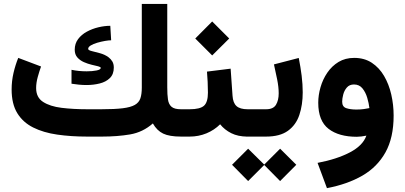

<svg xmlns="http://www.w3.org/2000/svg" viewBox="-20 -705 2091 991"><path d="M429.7 -141.1H502.9Q571.8 -141.1 613.3 -146.2Q654.8 -151.4 676 -163.6Q697.3 -175.8 704.6 -197.5Q711.9 -219.2 711.9 -252.9V-684.6H843.3V-254.4Q843.3 -216.8 846.9 -191.7Q850.6 -166.5 865.5 -153.8Q880.4 -141.1 913.6 -141.1H931.6V0H914.6Q854.5 0 822.3 -15.4Q790 -30.8 769 -67.9Q717.3 -22.5 651.6 -11.2Q585.9 0 506.3 0H429.7Q346.2 0 275.1 -10.3Q204.1 -20.5 151.4 -46.9Q98.6 -73.2 69.3 -120.8Q40 -168.5 40 -243.2Q40 -287.1 49.8 -328.9Q59.6 -370.6 74.2 -406.2L191.9 -361.8Q183.6 -338.9 175 -308.3Q166.5 -277.8 166.5 -250.5Q166.5 -202.1 202.4 -179Q238.3 -155.8 298.1 -148.4Q357.9 -141.1 429.7 -141.1ZM349.1 -344.7Q385.3 -336.9 427.7 -336.9Q457 -336.9 478.5 -341.3Q500 -345.7 500 -354.5Q500 -359.4 486.6 -362.8Q473.1 -366.2 453.1 -370.8Q433.1 -375.5 413.1 -384.3Q393.1 -393.1 379.4 -408.4Q365.7 -423.8 365.7 -448.2Q365.7 -480 383.1 -503.2Q400.4 -526.4 428.2 -541.5Q456.1 -556.6 488 -564.2Q520 -571.8 549.3 -571.8L553.7 -497.1Q541.5 -497.1 521.7 -493.7Q502 -490.2 481.9 -484.4Q461.9 -478.5 448.5 -470.5Q435.1 -462.4 435.1 -452.6Q435.1 -445.8 453.4 -441.4Q471.7 -437 496.6 -430.2Q521.5 -423.3 540.5 -409.2Q552.7 -399.9 560.1 -387.2Q567.4 -374.5 567.4 -356.4Q567.4 -321.8 547.1 -302Q526.9 -282.2 494.6 -274.2Q462.4 -266.1 426.3 -266.1Q406.7 -266.1 387 -268.1Q367.2 -270 349.1 -272.9Z M1048.3 -335.4 1170.4 -350.6 1180.2 -210.9Q1182.6 -173.8 1200.7 -157.5Q1218.8 -141.1 1258.3 -141.1H1268.6V0H1257.3Q1208.5 0 1173.6 -17.6Q1138.7 -35.2 1116.2 -63.5Q1086.4 -33.7 1045.7 -16.8Q1004.9 0 959 0H912.1V-141.1H959Q1012.7 -141.1 1033 -159.4Q1053.2 -177.7 1053.2 -226.6Q1053.2 -255.4 1051.8 -282.5Q1050.3 -309.6 1048.3 -335.4ZM1075.2 -594.2 1163.1 -506.3 1075.2 -418.9 987.8 -506.3Z M1353 0H1248V-141.1H1353.5Q1390.6 -141.1 1404.5 -164.3Q1418.5 -187.5 1418.5 -223.1Q1418.5 -256.3 1410.4 -295.7Q1402.3 -335 1394 -372.6L1522 -405.8Q1531.2 -359.9 1536.9 -314.7Q1542.5 -269.5 1542.5 -228.5Q1542.5 -163.6 1525.1 -111.8Q1507.8 -60.1 1466.3 -30Q1424.8 0 1353 0ZM1260.7 62.5 1343.8 144.5 1425.8 62.5 1509.3 145.5 1425.8 229.5 1343.8 146.5 1260.7 229.5 1177.7 145.5Z M2011.7 -108.4Q2011.7 5.9 1969.5 81.5Q1927.2 157.2 1850.1 201.7Q1772.9 246.1 1667.5 266.1L1619.1 135.7Q1718.8 116.7 1785.9 81.5Q1853 46.4 1871.1 -4.9Q1858.9 -2.4 1845.7 -0.7Q1832.5 1 1821.8 1Q1729 1 1675.8 -40Q1622.6 -81.1 1622.6 -174.8Q1622.6 -213.9 1634.3 -254.6Q1646 -295.4 1669.4 -329.8Q1692.9 -364.3 1727.5 -385.3Q1762.2 -406.2 1808.1 -406.2Q1860.8 -406.2 1899.2 -380.9Q1937.5 -355.5 1962.4 -313Q1987.3 -270.5 1999.5 -217.3Q2011.7 -164.1 2011.7 -108.4ZM1819.8 -139.6Q1840.8 -139.6 1858.2 -142.1Q1875.5 -144.5 1886.7 -147Q1883.8 -171.9 1875.5 -200.2Q1867.2 -228.5 1850.8 -248.8Q1834.5 -269 1807.1 -269Q1783.7 -269 1770.3 -253.4Q1756.8 -237.8 1751.5 -216.8Q1746.1 -195.8 1746.1 -180.2Q1746.1 -153.8 1767.3 -146.7Q1788.6 -139.6 1819.8 -139.6Z"/></svg>

Font: Vazirmatn FD NL ExtraBold
Style: Regular
Weight: 800
Designer: Saber Rastikerdar
Foundry: Saber Rastikerdar
Version: Version 33.003